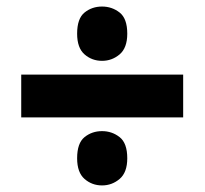

<svg xmlns="http://www.w3.org/2000/svg" viewBox="-20 -646 626 587"><path d="M292 -460Q261.2 -460 238.5 -479.7Q215.8 -499.5 215.8 -543Q215.8 -589.4 238.5 -607.7Q261.2 -626 292 -626Q322.3 -626 345.7 -607.7Q369.1 -589.4 369.1 -543Q369.1 -499.5 345.7 -479.7Q322.3 -460 292 -460ZM44.9 -287.1V-418H540V-287.1ZM292 -79.1Q261.2 -79.1 238.5 -98.9Q215.8 -118.7 215.8 -162.1Q215.8 -208.5 238.5 -226.8Q261.2 -245.1 292 -245.1Q322.3 -245.1 345.7 -226.8Q369.1 -208.5 369.1 -162.1Q369.1 -118.7 345.7 -98.9Q322.3 -79.1 292 -79.1Z"/></svg>

Font: Open Sans ExtraBold
Style: Italic
Weight: 800
Italic angle: -12°
Designer: Monotype Design Team
Foundry: Monotype Imaging Inc.
Version: Version 3.000; ttfautohint (v1.8.4)